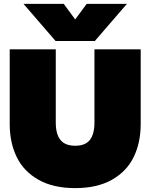

<svg xmlns="http://www.w3.org/2000/svg" viewBox="-20 -953 774 988"><path d="M101 -933H308L367 -853L426 -933H633L468 -742H266ZM30 -315V-699H267V-322Q267 -263 291 -233Q315 -203 367 -203Q419 -203 442.5 -233Q466 -263 466 -322V-699H704V-315Q704 -219 668 -145Q632 -71 556 -28Q480 15 367 15Q254 15 178 -28Q102 -71 66 -145Q30 -219 30 -315Z"/></svg>

Font: Prompt Black
Style: Regular
Weight: 900
Designer: Katatrad Team
Foundry: CadsonDemak
Version: Version 1.000